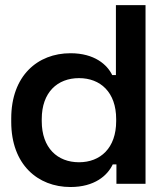

<svg xmlns="http://www.w3.org/2000/svg" viewBox="-20 -720 638 752"><path d="M550 0V-700H434V-426H419.5C400 -466.5 350.5 -511.5 256 -511.5C127 -511.5 24 -423 24 -256V-242.5C24 -75.5 128 12.5 256 12.5C350.5 12.5 401 -32.5 421.5 -76H436V0ZM289.5 -84.5C205.5 -84.5 143.5 -140 143.5 -245.5V-253.5C143.5 -359 205.5 -414 289.5 -414C373 -414 435 -359 435 -253.5V-245.5C435 -140 373 -84.5 289.5 -84.5Z"/></svg>

Font: MCL Standard Medium
Style: Regular
Weight: 500
Designer: Květoslav Bartoš
Foundry: Florian Karsten
Version: Version 1.001;Glyphs 3.2.3 (3260)